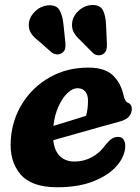

<svg xmlns="http://www.w3.org/2000/svg" viewBox="-20 -758 578 791"><path d="M496 -157.5Q496 -116.5 463 -77Q430 -37.5 367.2 -12Q304.5 13.5 215 13.5Q109 13.5 63.5 -41Q18 -95.5 24.5 -182.5Q30 -265 72.2 -332.2Q114.5 -399.5 184.8 -439.5Q255 -479.5 344.5 -479.5Q412 -479.5 445.2 -447.5Q478.5 -415.5 489.5 -363.5Q491.5 -354 495.5 -346Q499.5 -338 504.5 -336Q512.5 -333.5 517.8 -327Q523 -320.5 523 -309Q523 -292.5 512 -278.5Q501 -264.5 472 -257Q437 -247.5 389 -234Q341 -220.5 290.8 -206.2Q240.5 -192 199.5 -180.5Q204 -136.5 227 -114.5Q250 -92.5 286.5 -92.5Q326 -92.5 359.2 -110.8Q392.5 -129 414.5 -161Q430 -179.5 441 -186.8Q452 -194 467 -194Q482.5 -194 489.2 -182.8Q496 -171.5 496 -157.5ZM299.5 -394.5Q278.5 -394.5 257.5 -374.2Q236.5 -354 220.8 -319Q205 -284 200 -239.5Q234 -249.5 270.2 -260.8Q306.5 -272 334.5 -281Q342.5 -306.5 342.5 -344Q342.5 -367.5 331.2 -381Q320 -394.5 299.5 -394.5ZM417 -653 420.5 -576Q421 -563 418.2 -552.8Q415.5 -542.5 404.5 -535Q394.5 -529 383 -530.5Q371.5 -532 363.5 -539L313 -590Q289.5 -611 281.5 -629.8Q273.5 -648.5 278.5 -673Q284.5 -697.5 307.5 -717Q330.5 -736.5 359.5 -737.5Q393.5 -738 404.8 -714.2Q416 -690.5 417 -653ZM241.5 -657 249.5 -581Q250.5 -568.5 248.5 -558Q246.5 -547.5 236 -540Q226 -533 214.5 -534Q203 -535 194 -541L140 -588.5Q115 -607.5 105.5 -625.2Q96 -643 99.5 -667Q104 -692 125.8 -712.5Q147.5 -733 177 -736Q212 -739 225 -716.5Q238 -694 241.5 -657Z"/></svg>

Font: Fraunces 9pt SuperSoft
Style: Bold Italic
Weight: 700
Italic angle: -16°
Version: Version 1.000;[b76b70a41]